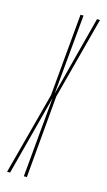

<svg xmlns="http://www.w3.org/2000/svg" viewBox="-137 -637 376 675"><g transform="rotate(15 51.0 -300.0)"><path d="M-37.5 0 42 -300 69 -600H80L53 -308.5L129 -600H140L61 -300L34.5 0H23.5L50 -291.5L-26.5 0Z"/></g></svg>

Font: Anybody UltraCondensed Thin
Style: Italic
Weight: 100
Width: 1
Italic angle: -10°
Designer: Tyler Finck
Foundry: Etcetera Type Company
Version: Version 1.010; ttfautohint (v1.8.3) -l 8 -r 50 -G 200 -x 14 